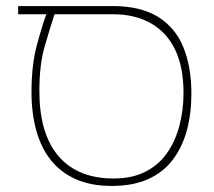

<svg xmlns="http://www.w3.org/2000/svg" viewBox="-20 -604 707 634"><path d="M349 10Q281 10 231 -12Q181 -34 148.5 -74.5Q116 -115 100 -172.5Q84 -230 84 -300Q84 -389 101.5 -454Q119 -519 133 -557H40V-584H352Q444 -584 501.5 -548.5Q559 -513 585.5 -448Q612 -383 612 -295Q612 -229 597 -173.5Q582 -118 550.5 -76.5Q519 -35 469 -12.5Q419 10 349 10ZM339 -15Q407 -12 454 -34Q501 -56 530 -96.5Q559 -137 572.5 -189Q586 -241 586 -297Q586 -382 558.5 -439.5Q531 -497 478.5 -527Q426 -557 352 -557H160Q146 -514 128 -452.5Q110 -391 110 -304Q110 -167 169 -93.5Q228 -20 339 -15Z"/></svg>

Font: Noto Sans Hebrew Thin
Style: Regular
Weight: 250
Designer: Monotype Design Team
Foundry: Monotype Imaging Inc.
Version: Version 2.003